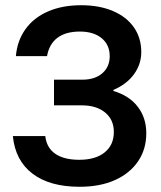

<svg xmlns="http://www.w3.org/2000/svg" viewBox="-20 -705 615 735"><path d="M285 10Q170 10 104.2 -40.4Q38.3 -90.8 29.2 -184.2H153.3Q158.3 -139.2 191.7 -116.3Q225 -93.3 283.3 -93.3Q345.8 -93.3 380.8 -121.7Q415.8 -150 415.8 -200Q415.8 -246.7 382.5 -274.2Q349.2 -301.7 293.3 -301.7H186.7V-400H295.8Q343.3 -400 371.7 -424.6Q400 -449.2 400 -490Q400 -533.3 369.2 -558.8Q338.3 -584.2 285.8 -584.2Q231.7 -584.2 200 -560.4Q168.3 -536.7 160 -490H40.8Q45.8 -549.2 77.5 -593.3Q109.2 -637.5 163.8 -661.2Q218.3 -685 290.8 -685Q360 -685 412.1 -662.9Q464.2 -640.8 492.5 -600.4Q520.8 -560 520.8 -505.8Q520.8 -459.2 492.9 -420.8Q465 -382.5 414.2 -360.8V-356.7Q474.2 -339.2 507.1 -296.7Q540 -254.2 540 -195Q540 -133.3 508.3 -87.1Q476.7 -40.8 419.6 -15.4Q362.5 10 285 10Z"/></svg>

Font: Funnel Display SemiBold
Style: Regular
Weight: 600
Designer: NORD ID, Kristian Moeller
Foundry: Dicotype
Version: Version 1.000